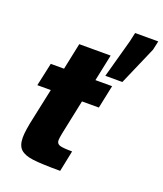

<svg xmlns="http://www.w3.org/2000/svg" viewBox="-148 -910 855 1006"><g transform="rotate(20 279.5 -406.5)"><path d="M64 -98Q64 -136 81 -212L117 -381H42L70 -510H144L175 -658H350L319 -510H412L385 -381H291L251 -190Q245 -160 245 -148Q245 -129 262.5 -123Q280 -117 332 -117L308 0Q205 0 156.5 -6Q108 -12 86 -32.5Q64 -53 64 -98ZM360 -549 419 -763 430 -813H559L548 -763L455 -549Z"/></g></svg>

Font: Saira Semi Condensed ExtraBold
Style: Italic
Weight: 800
Width: 4
Italic angle: -12°
Designer: Hector Gatti with collaboration of the Omnibus-Type team
Foundry: Omnibus-Type
Version: Version 1.001; ttfautohint (v1.8)